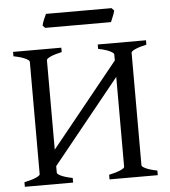

<svg xmlns="http://www.w3.org/2000/svg" viewBox="-54 -823 772 872"><g transform="rotate(-5 332.0 -387.0)"><path d="M410 0V-21Q443 -28 462 -36.5Q481 -45 481 -51V-564Q481 -570 463 -579Q445 -588 410 -595V-615H630V-595Q598 -588 579 -579.5Q560 -571 560 -564V-51Q560 -45 577.5 -36.5Q595 -28 630 -21V0ZM24 0V-21Q58 -28 77 -36.5Q96 -45 96 -51V-564Q96 -570 78 -579Q60 -588 24 -595V-615H244V-595Q212 -588 193 -579.5Q174 -571 174 -564V-51Q174 -45 191.5 -36.5Q209 -28 244 -21V0ZM152 -54V-129L502 -562V-487ZM498 -762Q496 -752 489 -735.5Q482 -719 479 -711H179L168 -722Q170 -733 176.5 -748.5Q183 -764 188 -774H487Z"/></g></svg>

Font: ChillKai
Style: Regular
Weight: 400
Designer: ChillType
Foundry: 寒蝉字型
Version: Version 2.000